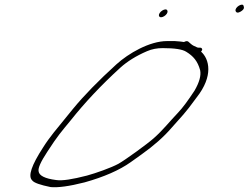

<svg xmlns="http://www.w3.org/2000/svg" viewBox="-20 -802 1059 818"><path d="M983.8 -755C986.9 -747 994.4 -746 1005.9 -753C1021.8 -763 1020.2 -770 1017.7 -777C1014.1 -792 978.7 -771 983.8 -755ZM657.5 -734C663.6 -718 698.5 -740 693.3 -756C688.7 -773 652.4 -750 657.5 -734ZM832.7 -503C837.4 -480 829.1 -451 808.9 -416C780.7 -373 756.9 -341 738.6 -322C701.4 -283 673.6 -247 634.9 -213C608.1 -189 511.6 -119 484.2 -104C452.8 -87 387.5 -64 350.6 -54C288.7 -38 245.3 -31 219.2 -35C171.2 -41 146.6 -54 144.5 -72C141.4 -86 153.7 -113 181.3 -155C227.3 -226 239.2 -238 281.8 -290C339.8 -363 409.7 -438 493.1 -514C522 -540 559.8 -564 606.6 -584C627.1 -593 650 -597 673 -597C724 -597 757.6 -592 774.1 -581C803.3 -563 821.9 -542 832.7 -503ZM833 -599H825C822 -599 820.5 -600 818 -601C807.5 -606 802 -607 790.9 -617L781.8 -625C777.3 -628 771.8 -627 763.8 -623C757.3 -624 744.3 -626 724.8 -627H691.8C616.8 -627 526.7 -574 476 -528C400.1 -459 337.5 -395 290 -337C251.8 -290 224.6 -257 208.7 -237C192.9 -217 177.5 -196 163.7 -174C114.3 -98 98.6 -52 116.7 -34C124.3 -23 151.9 -14 195.5 -5C226 -2 273.9 -8 340.3 -25C422.6 -48 488.9 -77 536.7 -111C553.6 -123 567.5 -133 582.9 -144C635.1 -181 677.9 -219 710.6 -257C756.7 -310 764.2 -313 817.1 -386C890.9 -479 871.4 -551 836.6 -582L840.1 -587C844.1 -593 839 -599 833 -599Z"/></svg>

Font: MewTooHand
Style: UltimateIta
Weight: 400
Designer: Mew Too, Robert Jablonski
Version: Version 0.77